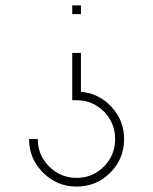

<svg xmlns="http://www.w3.org/2000/svg" viewBox="-20 -687 562 707"><path d="M246 -635V-667H278V-635ZM262 0Q190 0 139 -51Q87 -102 87 -175H119Q119 -116 161 -74Q203 -32 262 -32Q321 -32 363 -74Q404 -116 404 -175Q404 -234 363 -276Q321 -318 262 -318H246V-492H278V-349Q345 -343 391 -293Q437 -243 437 -175Q437 -102 386 -51Q335 0 262 0Z"/></svg>

Font: Zector
Style: Regular
Weight: 400
Designer: GGBot
Version: 0.72